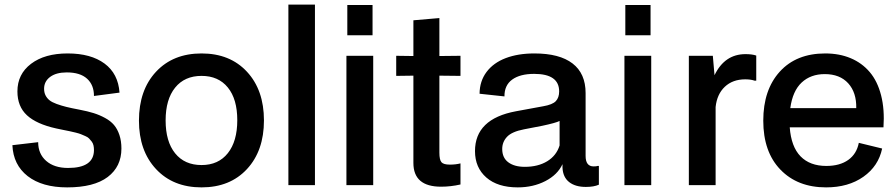

<svg xmlns="http://www.w3.org/2000/svg" viewBox="-20 -810 3914 840"><path d="M273.9 9.8Q164.6 9.8 101.3 -39.3Q38.1 -88.4 34.2 -174.8L147 -188Q147 -136.7 182.1 -106Q217.3 -75.2 277.8 -75.2Q391.1 -75.2 391.1 -153.8Q391.1 -165 388.9 -174.3Q386.7 -183.6 380.9 -191.2Q375 -198.7 369.6 -204.3Q364.3 -210 353 -214.8Q341.8 -219.7 334 -222.9Q326.2 -226.1 310.5 -230Q294.9 -233.9 285.4 -235.8Q275.9 -237.8 256.3 -241.7Q236.8 -245.6 226.1 -248Q139.6 -267.1 97.9 -305.7Q56.2 -344.2 56.2 -410.2Q56.2 -485.8 116 -531Q175.8 -576.2 275.9 -576.2Q377.4 -576.2 437.3 -532Q497.1 -487.8 502.9 -404.8L391.1 -390.1Q391.1 -438.5 360.8 -465.8Q330.6 -493.2 272 -493.2Q225.6 -493.2 199.2 -473.4Q172.9 -453.6 172.9 -421.9Q172.9 -405.3 179.2 -392.8Q185.5 -380.4 196.3 -371.6Q207 -362.8 227.8 -355.2Q248.5 -347.7 270.3 -342.3Q292 -336.9 328.1 -330.1Q363.8 -323.2 389.6 -315.2Q415.5 -307.1 439.7 -293.9Q463.9 -280.8 478.8 -263.2Q493.7 -245.6 502.4 -219.5Q511.2 -193.4 511.2 -160.2Q511.2 -81.1 451.2 -35.6Q391.1 9.8 273.9 9.8Z M587.9 -282.2Q587.9 -416 662.6 -496.1Q737.3 -576.2 861.8 -576.2Q986.3 -576.2 1060.5 -496.1Q1134.8 -416 1134.8 -283.2Q1134.8 -150.4 1060.5 -70.3Q986.3 9.8 861.8 9.8Q737.3 9.8 662.6 -70.3Q587.9 -150.4 587.9 -282.2ZM861.8 -87.9Q935.5 -87.9 976.8 -139.9Q1018.1 -191.9 1018.1 -284.2Q1018.1 -376.5 976.8 -427.2Q935.5 -478 861.8 -478Q787.6 -478 746.1 -426.5Q704.6 -375 704.6 -283.2Q704.6 -190.9 746.1 -139.4Q787.6 -87.9 861.8 -87.9Z M1241.7 0V-790H1357.9V0Z M1499.5 -655.8V-788.1H1609.9V-655.8ZM1495.6 0V-565.9H1612.8V0Z M1909.7 6.8Q1788.6 6.8 1788.6 -97.2V-479L1713.4 -478V-565.9L1788.6 -564.9V-721.2L1902.3 -731V-564.9L1994.6 -565.9V-478L1902.3 -479V-142.1Q1902.3 -110.8 1911.4 -100.3Q1920.4 -89.8 1948.2 -89.8Q1974.1 -89.8 1994.6 -95.2V-2.9Q1952.1 6.8 1909.7 6.8Z M2245.1 9.8Q2157.2 9.8 2107.7 -33.4Q2058.1 -76.7 2058.1 -148.9Q2058.1 -290 2237.3 -323.2L2356.9 -345.2Q2397 -352.1 2411.6 -367.4Q2426.3 -382.8 2426.3 -410.2Q2426.3 -486.8 2316.9 -486.8Q2255.4 -486.8 2220.9 -461.9Q2186.5 -437 2187 -388.2L2078.1 -399.9Q2078.6 -455.1 2108.6 -495.1Q2138.7 -535.2 2192.4 -555.7Q2246.1 -576.2 2317.9 -576.2Q2428.2 -576.2 2485.1 -532.2Q2542 -488.3 2542 -402.8V-127.9Q2542 -82 2577.1 -82Q2590.3 -82 2594.2 -84H2600.1V-2Q2578.6 7.8 2543 7.8Q2497.1 7.8 2470 -13.4Q2442.9 -34.7 2440.9 -76.2V-91.8Q2419.4 -45.4 2366 -17.8Q2312.5 9.8 2245.1 9.8ZM2275.9 -80.1Q2334 -80.1 2374.3 -104.7Q2414.6 -129.4 2428.2 -173.8V-280.8Q2412.6 -272.5 2353 -259.8L2272 -244.1Q2219.2 -233.9 2198.2 -211.4Q2177.2 -189 2177.2 -158.2Q2177.2 -119.6 2203.9 -99.9Q2230.5 -80.1 2275.9 -80.1Z M2715.8 -655.8V-788.1H2826.2V-655.8ZM2711.9 0V-565.9H2829.1V0Z M2993.7 0V-565.9H3098.6L3106 -481Q3150.4 -573.2 3241.7 -573.2Q3270.5 -573.2 3288.6 -566.9V-457H3281.7Q3264.6 -462.9 3240.7 -462.9Q3185.5 -462.9 3151.1 -430.4Q3116.7 -397.9 3110.8 -341.8V0Z M3594.2 9.8Q3469.2 9.8 3394.3 -67.9Q3319.3 -145.5 3319.3 -282.2Q3319.3 -417 3391.6 -496.6Q3463.9 -576.2 3590.3 -576.2Q3652.3 -576.2 3701.7 -555.4Q3751 -534.7 3784.9 -494.9Q3818.8 -455.1 3834.7 -393.3Q3850.6 -331.5 3845.2 -252.9H3435.1Q3441.4 -168 3482.4 -126Q3523.4 -84 3595.2 -84Q3654.3 -84 3691.2 -110.4Q3728 -136.7 3737.3 -185.1L3839.4 -160.2Q3823.2 -83 3757.3 -36.6Q3691.4 9.8 3594.2 9.8ZM3588.4 -485.8Q3526.9 -485.8 3487.3 -449Q3447.8 -412.1 3437.5 -336.9H3726.1Q3727.5 -405.3 3690.9 -445.6Q3654.3 -485.8 3588.4 -485.8Z"/></svg>

Font: BDO Grotesk Medium
Style: Regular
Weight: 500
Designer: Deni Anggara
Foundry: Lokal Container
Version: Version 2.000